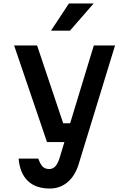

<svg xmlns="http://www.w3.org/2000/svg" viewBox="-20 -866 740 1103"><path d="M61 -605H193L343 -158H383L519 -605H641L431 80Q410 146 367 181.5Q324 217 266 217Q185 217 139.5 173Q94 129 87 45H200Q211 77 225 91Q239 105 262 105Q283 105 296.5 91Q310 77 321 46L350 -50H250ZM273 -690 376 -846H518L382 -690Z"/></svg>

Font: Martian Mono Medium
Style: Regular
Weight: 500
Monospace: yes
Designer: Roman Shamin
Foundry: Evil Martians
Version: Version 1.000; ttfautohint (v1.8.4.7-5d5b)